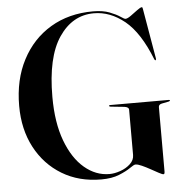

<svg xmlns="http://www.w3.org/2000/svg" viewBox="-52 -760 796 822"><g transform="rotate(-5 346.0 -349.5)"><path d="M623 -1Q623 11 618 11Q612.5 11 597.8 3Q583 -5 564.5 -15.2Q546 -25.5 528.8 -33.2Q511.5 -41 501.5 -41Q495 -41 477 -28.2Q459 -15.5 427.8 -2.8Q396.5 10 350.5 10Q255 10 182.2 -34Q109.5 -78 68.5 -155.5Q27.5 -233 27.5 -334Q27.5 -446.5 71.8 -531.2Q116 -616 194.8 -663Q273.5 -710 377.5 -710Q419.5 -710 448 -699Q476.5 -688 492.5 -677Q508.5 -666 513.5 -666Q522 -666 537 -676.8Q552 -687.5 566.5 -698.5Q581 -709.5 587.5 -709.5Q590.5 -709.5 591.5 -701L628.5 -485.5Q629 -480 627 -478.5Q624.5 -477 621.5 -482Q575 -600 512.8 -650.8Q450.5 -701.5 380.5 -701.5Q288 -701.5 230.2 -616Q172.5 -530.5 172.5 -360Q172.5 -249.5 201.8 -171.2Q231 -93 280 -51.5Q329 -10 387.5 -10Q409.5 -10 434.5 -18.8Q459.5 -27.5 477.2 -44Q495 -60.5 495 -82.5V-277Q495 -288.5 475.5 -291L417 -297Q411 -298 411 -301Q411 -304 416 -304H668Q672.5 -304 672.5 -301Q672.5 -298.5 666.5 -297L636.5 -291Q623 -288 623 -277Z"/></g></svg>

Font: Fraunces 144pt SemiBold
Style: Regular
Weight: 600
Version: Version 1.000;[0bf87f6ff]